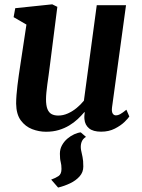

<svg xmlns="http://www.w3.org/2000/svg" viewBox="-20 -587 643 870"><path d="M346 12.8 369.6 33.2Q354.5 42 349.2 57.8Q343.9 73.6 347.3 93Q350.5 109 354 124.4Q357.5 139.8 357.5 167.7Q357.5 193.2 340.8 212.1Q324.1 231 298 243.5Q271.9 256 243.3 262.9L211.9 226.8Q231.8 219.8 245.2 210.8Q258.6 201.7 258.6 178.4Q258.6 159.9 255 146.8Q251.4 133.8 251.4 109.6Q251.4 88.3 261 71.1Q270.6 53.8 285.4 41.2Q300.2 28.7 316.5 21.3Q332.9 13.9 346 12.8ZM188.4 10Q156.6 10 125.7 -1.8Q94.9 -13.7 74.3 -41.4Q53.8 -69.2 53.1 -117.4Q53.1 -134.9 54.7 -155.9Q56.3 -176.8 59.1 -200Q62 -223.1 65.3 -246.9Q68.7 -270.7 72.2 -293.2L99.8 -475.6L41.7 -509.3L49.1 -549.9L216.7 -567.4L239.8 -556L205.9 -289.2Q203.4 -267.7 200.3 -246.3Q197.2 -224.9 194.5 -205.1Q191.9 -185.2 190.2 -168Q188.5 -150.8 188.5 -137.4Q188.5 -109.4 194.8 -93.2Q201.1 -77 213.4 -70.2Q225.7 -63.4 244 -63.4Q266.3 -63.4 287.8 -73.1Q309.2 -82.7 327.8 -98.2Q346.4 -113.7 360.2 -130.8L418.4 -563.4H551L487.7 -100.9Q485.2 -81.7 490.5 -72.9Q495.7 -64.2 505.6 -64.2Q514.6 -64.2 524.4 -69.6Q534.3 -75 552.7 -89.8L566 -59.2Q561.3 -51.3 544.5 -34.7Q527.6 -18.2 500.5 -4.3Q473.4 9.7 438.3 9.7Q401.9 9.7 383.5 -5.5Q365 -20.7 362.7 -46.6Q362.4 -49.1 362.2 -52.8Q362 -56.4 362.2 -60.7Q362.5 -65 363 -69.5Q363.5 -74 364 -78L362.3 -79Q348.8 -63 332 -47.2Q315.1 -31.4 293.7 -18.5Q272.2 -5.6 246.2 2.2Q220.1 10 188.4 10Z"/></svg>

Font: Merriweather 7pt Light
Style: Italic
Weight: 300
Italic angle: -7.8°
Designer: Eben Sorkin
Foundry: Eben Sorkin
Version: Version 2.200;gftools[0.9.31]